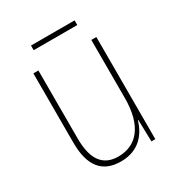

<svg xmlns="http://www.w3.org/2000/svg" viewBox="-158 -744 795 858"><g transform="rotate(-30 240.0 -315.0)"><path d="M353 -640H128V-616H353ZM400 -527H374V-227C374 -82 312 -15 219 -15C143 -15 101 -64 101 -175V-527H75V-169C75 -50 122 10 218 10C314 10 357 -52 375 -112H377L380 0H400Z"/></g></svg>

Font: Noto Sans Oriya Cond Thin
Style: Regular
Weight: 100
Width: 3
Designer: Amélie Bonet and Sol Matas
Foundry: Google LLC
Version: Version 2.006